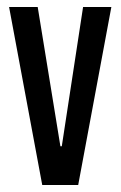

<svg xmlns="http://www.w3.org/2000/svg" viewBox="-20 -530 346 550"><path d="M101 0 6 -510H88L153 -111H157L218 -510H299L204 0Z"/></svg>

Font: Saira UltraCondensed SemiBold
Style: Regular
Weight: 600
Width: 1
Designer: Hector Gatti with collaboration of the Omnibus-Type team
Foundry: Omnibus-Type
Version: Version 1.101